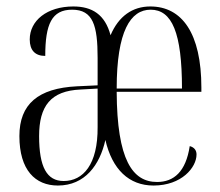

<svg xmlns="http://www.w3.org/2000/svg" viewBox="-20 -564 682 594"><path d="M159 10C243 10 289 -54 306 -131C327 -40 379 10 455 10C542 10 588 -46 588 -86C588 -98 582 -108 567 -112C555 -33 518 -1 466 -1C390 -1 342 -69 341 -280H603V-293C603 -461 543 -544 445 -544C390 -544 347 -514 322 -455C305 -519 265 -544 207 -544C125 -544 72 -500 72 -442C72 -408 89 -391 120 -391C120 -489 140 -534 203 -534C268 -534 282 -485 282 -385V-300L218 -297C98 -291 40 -242 40 -143C40 -38 89 10 159 10ZM543 -290H341C341 -468 384 -534 446 -534C512 -534 543 -463 543 -290ZM177 -4C125 -4 101 -47 101 -143C101 -236 137 -283 229 -287L282 -290V-171C283 -55 237 -4 177 -4Z"/></svg>

Font: Noto Serif Display ExtraCondensed Light
Style: Regular
Weight: 300
Width: 2
Designer: Monotype Design Team
Foundry: Monotype Imaging Inc.
Version: Version 2.009